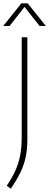

<svg xmlns="http://www.w3.org/2000/svg" viewBox="-42 -964 296 1154"><path d="M23 170 -1.5 152.5Q30 106 49.8 62.8Q69.5 19.5 79 -29.5Q88.5 -78.5 88.5 -143V-740H122.5V-127.5Q122.5 -66.5 112 -18Q101.5 30.5 79.5 75Q57.5 119.5 23 170ZM-22.5 -808 86.5 -944H124.5L233.5 -808H196L105.5 -922.5L15.5 -808Z"/></svg>

Font: Encode Sans SmCnd Th
Style: Regular
Weight: 100
Width: 4
Designer: Multiple Designers
Foundry: Impallari Type
Version: Version 3.002; ttfautohint (v1.8.3) -l 8 -r 50 -G 200 -x 14 